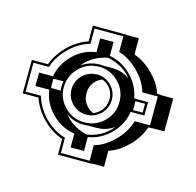

<svg xmlns="http://www.w3.org/2000/svg" viewBox="-145 -808 1017 995"><g transform="rotate(-30 363.0 -310.5)"><path d="M497.1 -168.9Q493.7 -165.5 490.2 -162.6Q486.8 -159.7 483.4 -156.7L520.5 -120.6Q525.4 -125.5 529.1 -129.2Q532.7 -132.8 536.6 -136.7Q539.6 -139.6 544.4 -144.3Q549.3 -148.9 554.2 -153.8L516.6 -190.9Q512.7 -185.5 508.5 -180.9Q504.4 -176.3 499.5 -171.4H500ZM189.9 -451.7Q194.8 -446.3 199.5 -441.4Q204.1 -436.5 209.5 -431.6Q212.9 -435.5 216.3 -439.7Q219.7 -443.8 223.6 -447.8Q234.9 -459 245.6 -466.3L211.4 -500Q210.9 -500 210.9 -499.8Q210.9 -499.5 210.4 -499.5L206.5 -503.4Q198.2 -495.1 190.7 -487.1Q183.1 -479 173.3 -469.7L176.8 -466.3Q175.8 -465.3 175.8 -465.3ZM387.2 -495.1Q380.4 -495.1 374.3 -494.6Q368.2 -494.1 361.8 -493.2Q410.6 -486.3 448.7 -450.7Q449.7 -450.2 450.2 -449.7Q450.7 -449.2 451.7 -448.7Q455.6 -444.8 459.2 -440.4Q462.9 -436 466.3 -432.1L500 -398.4Q537.6 -359.9 544.9 -310.5Q546.4 -321.3 546.4 -333.5Q546.9 -365.7 536.6 -396.2Q526.4 -426.8 507.3 -456.1Q478.5 -475.1 448.7 -485.1Q418.9 -495.1 387.2 -495.1ZM176.8 -284.2Q176.8 -221.7 212.4 -166.5Q242.7 -145 273.7 -135Q304.7 -125 337.9 -125Q350.1 -125 361.8 -126.5Q336.4 -130.4 314.5 -141.6Q292.5 -152.8 273.4 -171.9L239.7 -205.1Q231.4 -211.4 223.6 -219.7Q185.5 -256.8 178.2 -309.6Q176.8 -296.4 176.8 -284.2ZM289.6 -284.7Q289.6 -264.2 296.9 -246.6Q314.9 -237.8 338.4 -237.8Q377 -237.8 408.7 -268.6Q434.1 -296.9 434.1 -333.5Q434.1 -354 424.8 -373.5Q405.8 -381.8 386.7 -381.8Q347.2 -381.8 318.4 -353Q289.6 -324.2 289.6 -284.7ZM31.2 -150.9 90.8 -210.9Q77.1 -238.3 70.3 -269Q63.5 -299.8 63.5 -333Q63.5 -366.2 70.8 -398.2Q78.1 -430.2 91.8 -458Q87.9 -461.9 84.5 -465.1Q81.1 -468.3 77.6 -471.7L31.7 -517.6L159.7 -644L220.7 -583Q247.1 -595.2 276.4 -601.3Q305.7 -607.4 337.9 -607.9Q371.6 -607.9 403.1 -600.8Q434.6 -593.8 462.4 -580.1L522 -639.6L648.9 -512.7L647.9 -511.7L695.8 -463.9L634.3 -402.3Q647 -376 653.3 -345.7Q659.7 -315.4 659.7 -284.7Q659.7 -251.5 653.8 -223.1Q647.9 -194.8 633.8 -167L647.5 -153.3L646.5 -152.3L667.5 -131.3Q674.8 -124 681.6 -116.9Q688.5 -109.9 694.3 -104.5L569.3 20L521 -27.3L520.5 -26.9L507.8 -39.6Q453.1 -12.2 386.7 -12.2Q353 -12.2 324 -18.1Q294.9 -23.9 267.1 -38.1Q252.9 -23.9 236.6 -7.3Q220.2 9.3 206.5 22.9L158.7 -24.9L157.7 -23.9ZM418.5 -406.7 417 -407.7H417.5ZM415 -409.2Q415.5 -408.7 416 -408.7V-408.2ZM416 -408.7Q416 -408.2 416.5 -408.2Q431.2 -392.6 438.7 -374Q446.3 -355.5 446.3 -333.5Q446.3 -290 415 -257.3L413.6 -256.3Q381.8 -225.6 338.4 -225.6Q315.4 -225.6 296.6 -233.6Q277.8 -241.7 261.7 -257.3Q230 -289.1 230 -333.5Q230 -377.9 261.7 -409.7Q293.5 -441.4 337.9 -441.4Q379.9 -441.9 415 -409.2L414.6 -410.2ZM443.4 -228Q487.3 -271.5 487.3 -333.5Q487.3 -395.5 443.4 -439.5L440.9 -441.4Q397.9 -482.9 337.9 -482.4Q276.4 -482.4 232.4 -439Q189 -395.5 189 -333.7Q189 -272 232.4 -228.5Q276.4 -184.6 338.4 -184.1Q398.4 -184.1 440.9 -225.6ZM106.9 -150.9 159.2 -203.1Q117.2 -259.8 117.2 -333Q117.2 -408.2 160.6 -465.3L107.9 -517.6L159.2 -568.4L211.9 -515.6Q266.6 -554.2 338.4 -554.7Q412.6 -554.7 469.7 -511.2L522 -563.5L572.8 -512.7L520 -460Q559.1 -404.8 558.6 -333.5Q558.6 -261.7 519 -206.1L571.3 -153.3L520.5 -103L468.3 -154.8Q412.1 -112.8 337.9 -112.8Q266.1 -112.8 210.4 -152.8L157.7 -100.1ZM157.7 -41.5 216.3 -100.6Q244.6 -85 274.2 -78.4Q303.7 -71.8 337.9 -71.8Q406.2 -71.8 462.4 -102.1L520.5 -44.4L629.9 -153.3L571.3 -212.4Q586.9 -240.2 593.5 -270Q600.1 -299.8 600.1 -333.5Q600.1 -366.7 593.5 -396.2Q586.9 -425.8 572.3 -453.6L631.3 -512.7L522 -622.1L464.4 -564.5Q408.2 -595.7 337.9 -595.7Q303.7 -595.2 274.9 -588.9Q246.1 -582.5 218.3 -567.9L159.2 -627L49.3 -517.6Q60.5 -506.3 75.9 -491.2Q91.3 -476.1 107.4 -460Q75.7 -402.8 75.7 -333Q75.7 -265.1 106.4 -209L48.8 -150.9Z"/></g></svg>

Font: Gondrin
Style: Regular
Weight: 400
Designer: Peter Wiegel, original typeface by Carl Albert Fahrenwaldt 1901
Foundry: Peter Wiegel
Version: Version 1.000 2010 initial release